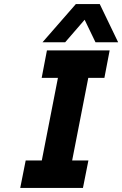

<svg xmlns="http://www.w3.org/2000/svg" viewBox="-20 -929 604 949"><path d="M164 -20 289 -660H439L314 -20ZM80 0 107 -136H417L390 0ZM186 -544 212 -680H522L496 -544ZM190 -720 355 -909H473L564 -720H452L384 -861H424L302 -720Z"/></svg>

Font: Teachers
Style: Italic
Weight: 400
Italic angle: -11°
Designer: Alfredo Marco Pradil, Chank Diesel
Version: Version 1.001